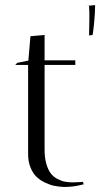

<svg xmlns="http://www.w3.org/2000/svg" viewBox="-20 -738 429 757"><path d="M100.1 -595.2 155.8 -600.1V-500H276.9V-481.9H155.8V-147.9Q155.8 -115.7 162.8 -91.6Q169.9 -67.4 180.7 -53.7Q191.4 -40 207.3 -32Q223.1 -23.9 237.1 -21.5Q251 -19 268.1 -19Q277.8 -19 292.2 -20Q306.6 -21 307.1 -21L310.1 -11.2Q308.6 -11.2 295.9 -8.1Q283.2 -4.9 265.4 -2.7Q247.6 -0.5 229 -1Q210 -2 192.9 -5.6Q175.8 -9.3 156.5 -18.6Q137.2 -27.8 123.3 -41.5Q109.4 -55.2 100.1 -78.1Q90.8 -101.1 90.8 -130.9V-481.9H40L47.9 -490.2L91.8 -499ZM331.1 -714.8H320.8L355 -717.8Q355 -703.6 354.2 -689.7Q353.5 -675.8 352.5 -664.6Q351.6 -653.3 350.6 -643.1Q349.6 -632.8 348.6 -625.2Q347.7 -617.7 346.9 -612.1Q346.2 -606.4 345.7 -603.5L345.2 -600.1L331.1 -598.1Q331.1 -598.6 331.3 -607.7Q331.5 -616.7 331.8 -629.6Q332 -642.6 332.3 -657.5Q332.5 -672.4 332.3 -688Q332 -703.6 331.1 -714.8Z"/></svg>

Font: Antic Didone
Style: Regular
Weight: 400
Designer: Santiago Orozco
Foundry: Santiago Orozco
Version: Version 2.000